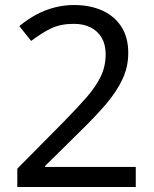

<svg xmlns="http://www.w3.org/2000/svg" viewBox="-20 -745 612 765"><path d="M49 0V-73L236 -262Q289 -316 325.5 -358Q362 -400 381.5 -440.5Q401 -481 401 -529Q401 -567 385.5 -594Q370 -621 341.5 -635.5Q313 -650 275 -650Q222 -650 185 -632.5Q148 -615 104 -582L57 -641Q91 -669 126 -687.5Q161 -706 198.5 -715.5Q236 -725 275 -725Q338 -725 386.5 -703.5Q435 -682 463 -639.5Q491 -597 491 -534Q491 -478 467.5 -428.5Q444 -379 403 -331Q362 -283 309 -231L160 -84V-80H521V0Z"/></svg>

Font: Noto Sans Tamil
Style: Regular
Weight: 400
Designer: Jelle Bosma - Monotype Design Team
Foundry: Monotype Imaging Inc.
Version: Version 2.003